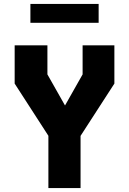

<svg xmlns="http://www.w3.org/2000/svg" viewBox="-20 -962 660 982"><path d="M227.5 0H392V-267L565 -534.5V-730H402.5V-581.5L312.5 -422.5L222.5 -581.5V-730H55V-534.5L227.5 -267.5ZM135.5 -845.5H484.5V-942H135.5Z"/></svg>

Font: Monaspace Krypton ExtraBold
Style: Regular
Weight: 800
Designer: Riley Cran & the Lettermatic Team
Foundry: Lettermatic
Version: Version 1.101 (Monaspace Krypton)